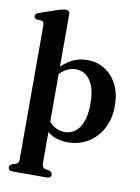

<svg xmlns="http://www.w3.org/2000/svg" viewBox="-105 -823 821 1129"><g transform="rotate(10 306.0 -258.5)"><path d="M218.5 -730V156.5Q218.5 172 223 179.2Q227.5 186.5 236.5 189.5L262.5 194.5Q271.5 198 276.2 203.2Q281 208.5 281 216Q281 225.5 274 231.2Q267 237 254 237H51.5Q39 237 32 231.2Q25 225.5 25 216Q25 208.5 29.8 203.5Q34.5 198.5 43 195L62 189.5Q71 186.5 75.5 179.5Q80 172.5 80 157V-641Q80 -654 76 -659Q72 -664 64 -666L37.5 -668Q29 -670 24.5 -674.2Q20 -678.5 20 -686Q20 -700.5 43.5 -708.5L149 -744.5Q165 -749.5 174.8 -751.8Q184.5 -754 194.5 -754Q206 -754 212.2 -747.8Q218.5 -741.5 218.5 -730ZM194 -341 175.5 -366.5Q213.5 -422.5 262.5 -453.5Q311.5 -484.5 371 -484.5Q431 -484.5 477.2 -454.8Q523.5 -425 550 -372.2Q576.5 -319.5 576.5 -249Q576.5 -169.5 545.2 -111Q514 -52.5 460.2 -20.2Q406.5 12 339.5 12Q281.5 12 238 -14Q194.5 -40 167.5 -89L196.5 -123Q217 -83 246.8 -63.8Q276.5 -44.5 311.5 -44.5Q346.5 -44.5 373.8 -64.5Q401 -84.5 417 -126.8Q433 -169 433 -234Q433 -297.5 417.5 -338.5Q402 -379.5 375.2 -399.5Q348.5 -419.5 314.5 -419.5Q280 -419.5 249.2 -400Q218.5 -380.5 194 -341Z"/></g></svg>

Font: Fraunces SemiBold
Style: Regular
Weight: 600
Version: Version 1.000;[b76b70a41]